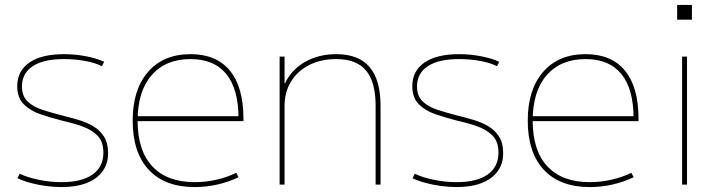

<svg xmlns="http://www.w3.org/2000/svg" viewBox="-20 -750 2940 780"><path d="M230 10Q199 10 166 5.5Q133 1 103.5 -7Q74 -15 51 -26L60 -44Q92 -29 138 -19.5Q184 -10 230 -10Q312 -10 356 -41Q400 -72 400 -130Q400 -175 375.5 -199.5Q351 -224 312 -237.5Q273 -251 228 -261Q185 -272 144 -286Q103 -300 76.5 -326.5Q50 -353 50 -400Q50 -462 99.5 -496Q149 -530 240 -530Q285 -530 329 -521.5Q373 -513 403 -499L394 -481Q367 -495 325.5 -502.5Q284 -510 240 -510Q157 -510 113.5 -481.5Q70 -453 69 -400Q69 -360 92 -338Q115 -316 152 -304Q189 -292 232 -281Q265 -273 298.5 -263Q332 -253 359 -237Q386 -221 402.5 -195Q419 -169 419 -130Q420 -86 397 -54.5Q374 -23 332 -6.5Q290 10 230 10Z M771 10Q650 10 584.5 -60Q519 -130 519 -260Q519 -386 581.5 -458Q644 -530 754 -530Q859 -530 914 -463Q969 -396 969 -268Q969 -264 969 -263Q969 -262 969 -258H529V-278H959L949 -268Q949 -388 899.5 -449Q850 -510 754 -510Q653 -510 596 -444.5Q539 -379 539 -260Q539 -138 599 -74Q659 -10 771 -10Q816 -10 859.5 -20Q903 -30 940 -48L949 -30Q910 -11 864 -0.5Q818 10 771 10Z M1116 0V-520H1136V-412H1138Q1165 -468 1220 -499Q1275 -530 1346 -530Q1437 -530 1481.5 -477.5Q1526 -425 1526 -320V0H1506V-320Q1506 -417 1467 -463.5Q1428 -510 1346 -510Q1284 -510 1236.5 -486Q1189 -462 1162.5 -419Q1136 -376 1136 -320V0Z M1835 10Q1804 10 1771 5.5Q1738 1 1708.5 -7Q1679 -15 1656 -26L1665 -44Q1697 -29 1743 -19.5Q1789 -10 1835 -10Q1917 -10 1961 -41Q2005 -72 2005 -130Q2005 -175 1980.5 -199.5Q1956 -224 1917 -237.5Q1878 -251 1833 -261Q1790 -272 1749 -286Q1708 -300 1681.5 -326.5Q1655 -353 1655 -400Q1655 -462 1704.5 -496Q1754 -530 1845 -530Q1890 -530 1934 -521.5Q1978 -513 2008 -499L1999 -481Q1972 -495 1930.5 -502.5Q1889 -510 1845 -510Q1762 -510 1718.5 -481.5Q1675 -453 1674 -400Q1674 -360 1697 -338Q1720 -316 1757 -304Q1794 -292 1837 -281Q1870 -273 1903.5 -263Q1937 -253 1964 -237Q1991 -221 2007.5 -195Q2024 -169 2024 -130Q2025 -86 2002 -54.5Q1979 -23 1937 -6.5Q1895 10 1835 10Z M2376 10Q2255 10 2189.5 -60Q2124 -130 2124 -260Q2124 -386 2186.5 -458Q2249 -530 2359 -530Q2464 -530 2519 -463Q2574 -396 2574 -268Q2574 -264 2574 -263Q2574 -262 2574 -258H2134V-278H2564L2554 -268Q2554 -388 2504.5 -449Q2455 -510 2359 -510Q2258 -510 2201 -444.5Q2144 -379 2144 -260Q2144 -138 2204 -74Q2264 -10 2376 -10Q2421 -10 2464.5 -20Q2508 -30 2545 -48L2554 -30Q2515 -11 2469 -0.5Q2423 10 2376 10Z M2731 -670V-730H2791V-670ZM2751 0V-520H2771V0Z"/></svg>

Font: M PLUS 1 Thin Thin
Style: Regular
Weight: 250
Version: Version 1.001